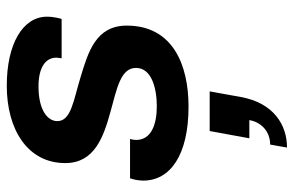

<svg xmlns="http://www.w3.org/2000/svg" viewBox="-174 -404 888 581"><g transform="rotate(-90 270.5 -114.0)"><path d="M238 12C365 12 483 -36 483 -175C483 -269 402 -292 326 -315C258 -336 194 -343 194 -385C194 -415 228 -442 299 -442C356 -442 386 -421 386 -388C386 -384 385 -379 384 -372H503C504 -374 510 -395 510 -416C510 -490 427 -538 301 -538C170 -538 67 -476 67 -361C67 -272 147 -245 223 -224C291 -205 355 -194 355 -147C355 -100 294 -84 239 -84C185 -84 137 -100 137 -147C137 -150 138 -159 140 -165H21C18 -157 14 -141 14 -125C14 -44 90 12 238 12ZM114 310C182 310 249 270 267 170L284 76H164L142 196H197C192 228 166 259 123 259Z"/></g></svg>

Font: Archivo SemiBold
Style: Italic
Weight: 600
Italic angle: -10°
Designer: Hector Gatti
Foundry: Omnibus-Type
Version: Version 2.001